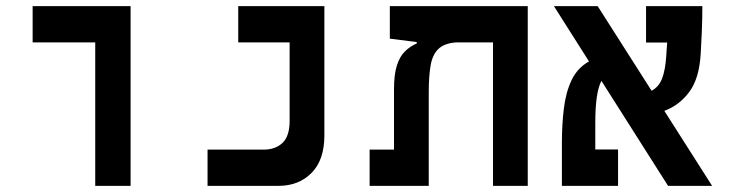

<svg xmlns="http://www.w3.org/2000/svg" viewBox="-20 -606 2384 626"><path d="M290.5 0V-467.8H86.4V-585.9H405.8V0Z M656.7 0V-118.2H839.8Q877.9 -118.2 901.1 -140.1Q924.3 -162.1 924.3 -211.9V-467.8H756.8V-585.9H1037.6V-164.1Q1037.6 -84.5 995.8 -42.2Q954.1 0 887.7 0Z M1700.7 0H1587.4V-467.8H1467.3Q1427.7 -464.8 1408.7 -445.8Q1389.6 -426.8 1383.8 -391.6Q1377.9 -356.4 1377.9 -305.2V0H1185.1V-118.2H1264.6V-314.5Q1264.6 -363.8 1274.2 -393.1Q1283.7 -422.4 1300.5 -438.7Q1317.4 -455.1 1338.9 -464.4V-468.8L1251 -480V-585.9H1700.7Z M2158.2 0 1940.9 -342.3Q1920.9 -305.2 1920.9 -205.6V-118.7H1995.1V0H1812V-139.2Q1812 -199.2 1818.4 -252Q1824.7 -304.7 1843.5 -344.5Q1862.3 -384.3 1900.4 -405.8L1786.1 -585.9H1928.7L2104.5 -310.1Q2128.4 -322.8 2138.9 -350.6Q2149.4 -378.4 2152.3 -424.3Q2152.8 -434.6 2153.6 -445.6Q2154.3 -456.5 2155.3 -467.3H2086.4V-585.9H2270Q2270 -547.4 2268.3 -504.4Q2266.6 -461.4 2264.6 -430.7Q2259.8 -349.6 2227.1 -305.9Q2194.3 -262.2 2146 -244.6L2301.8 0Z"/></svg>

Font: Cascadia Mono NF SemiBold
Style: Regular
Weight: 600
Monospace: yes
Designer: Aaron Bell
Foundry: Saja Typeworks
Version: Version 2404.023; ttfautohint (v1.8.4)